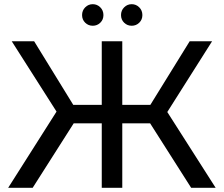

<svg xmlns="http://www.w3.org/2000/svg" viewBox="-20 -897 1069 917"><path d="M697 -308 893 0H1010L779 -362L993 -700H886L698 -396H564V-700H466V-396H330L143 -700H36L250 -364L19 0H136L332 -308H466V0H564V-308ZM387 -788.5C397 -778.8 409 -774 423 -774C437 -774 449 -778.8 459 -788.5C469 -798.2 474 -810.3 474 -825C474 -839.7 469 -852 459 -862C449 -872 437 -877 423 -877C409 -877 397 -872 387 -862C377 -852 372 -839.7 372 -825C372 -810.3 377 -798.2 387 -788.5ZM573 -788.5C583 -778.8 595 -774 609 -774C623 -774 635 -778.8 645 -788.5C655 -798.2 660 -810.3 660 -825C660 -839.7 655 -852 645 -862C635 -872 623 -877 609 -877C595 -877 583 -872 573 -862C563 -852 558 -839.7 558 -825C558 -810.3 563 -798.2 573 -788.5Z"/></svg>

Font: ICO Headline
Style: Regular
Weight: 500
Designer: Julieta Ulanovsky
Foundry: Julieta Ulanovsky
Version: Version 7.200